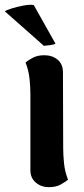

<svg xmlns="http://www.w3.org/2000/svg" viewBox="-53 -761 347 796"><path d="M-33 -714Q-27 -719 -4.5 -726Q18 -733 44.5 -738Q71 -743 87 -740L177 -580Q171 -576 156 -574Q141 -572 129 -571ZM209 -146Q209 -118 212.5 -83.5Q216 -49 229 -16Q220 -8 199.5 3.5Q179 15 150 15Q118 15 95.5 -4Q73 -23 73 -56V-371Q73 -400 69.5 -434Q66 -468 53 -502Q62 -510 82 -521Q102 -532 130 -532Q164 -532 186 -513.5Q208 -495 208 -461Z"/></svg>

Font: Arima Thin
Style: Bold
Weight: 700
Version: Version 1.100